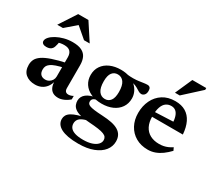

<svg xmlns="http://www.w3.org/2000/svg" viewBox="-163 -1014 1805 1608"><g transform="rotate(30 739.0 -210.0)"><path d="M315.5 -280.5 317 -234.5Q266.5 -224.5 234.8 -213.2Q203 -202 186 -189.5Q169 -177 162.5 -162.8Q156 -148.5 156 -131.5Q156 -98.5 172.2 -82.8Q188.5 -67 216 -67Q236 -67 252.2 -76.8Q268.5 -86.5 278 -102.5Q287.5 -118.5 287.5 -137.5V-324Q287.5 -359 269.8 -378.5Q252 -398 211 -398Q194 -398 176.2 -394.8Q158.5 -391.5 143.5 -385L165.5 -417Q162.5 -394 159 -377.2Q155.5 -360.5 151.2 -349Q147 -337.5 141.5 -330.5Q133.5 -319.5 119.2 -314Q105 -308.5 87.5 -308.5Q65.5 -308.5 53.8 -317.2Q42 -326 42 -340Q42 -359.5 60 -379.5Q78 -399.5 109 -416.5Q140 -433.5 179.2 -444Q218.5 -454.5 261 -454.5Q317 -454.5 349.8 -437.8Q382.5 -421 396.2 -390.5Q410 -360 410 -318V-96.5Q410 -82.5 414.2 -73.2Q418.5 -64 426.5 -59.5Q434.5 -55 446.5 -55Q456.5 -55 468.5 -58.2Q480.5 -61.5 492.5 -68.5V-35Q468 -13 439.5 -0.8Q411 11.5 386 11.5Q354 11.5 333.2 -1.2Q312.5 -14 302.2 -38.2Q292 -62.5 291 -95.5L295.5 -98.5Q287 -62.5 268 -37.8Q249 -13 222 -0.5Q195 12 162.5 12Q105.5 12 70.5 -17.5Q35.5 -47 35.5 -105.5Q35.5 -134.5 47.2 -158.5Q59 -182.5 89.5 -203.5Q120 -224.5 174.8 -243.2Q229.5 -262 315.5 -280.5ZM74.5 -515.5 182 -680.5H281L388.5 -515.5H333.5L214 -618H249L129.5 -515.5Z M724.5 259.5Q667.5 259.5 625.5 251.8Q583.5 244 556.2 229.5Q529 215 515.5 194.5Q502 174 502 148Q502 128.5 511.5 111.5Q521 94.5 543.2 80.5Q565.5 66.5 603.2 54.8Q641 43 698 34H737.5L738 44.5Q684.5 52 655.8 64.5Q627 77 616 94Q605 111 605 132Q605 156.5 619.5 174.2Q634 192 664.5 201.5Q695 211 742.5 211Q790.5 211 824.8 199.8Q859 188.5 877 169.5Q895 150.5 895 128Q895 111.5 887 99.8Q879 88 859 80Q839 72 804 67Q769 62 714.5 58.5Q660 55.5 625.2 45.8Q590.5 36 571.8 21.2Q553 6.5 545.8 -12Q538.5 -30.5 538.5 -51Q539.5 -91.5 573.2 -117.5Q607 -143.5 672 -152.5L686.5 -137.5Q657.5 -134.5 644.8 -124Q632 -113.5 632 -95.5Q632 -84.5 637.2 -76.2Q642.5 -68 657.5 -62Q672.5 -56 702.2 -52Q732 -48 782 -45.5Q834.5 -43 873.8 -34.8Q913 -26.5 938.8 -10.8Q964.5 5 977.2 28.8Q990 52.5 990 86Q990 134.5 959 173.8Q928 213 868.5 236.2Q809 259.5 724.5 259.5ZM726 -128.5Q665.5 -128.5 620.5 -149.2Q575.5 -170 551.2 -207Q527 -244 527 -292Q527 -342.5 552.5 -379.5Q578 -416.5 623.2 -436.5Q668.5 -456.5 726.5 -456.5Q774 -456.5 810.8 -443.2Q847.5 -430 873 -406.8Q898.5 -383.5 912 -354.2Q925.5 -325 925.5 -293Q925.5 -243 900 -205.8Q874.5 -168.5 829.5 -148.5Q784.5 -128.5 726 -128.5ZM730 -176Q764 -176 784 -202.5Q804 -229 804 -285Q804 -349 782.2 -379.2Q760.5 -409.5 723 -409.5Q689 -409.5 668.8 -383.5Q648.5 -357.5 648.5 -301Q648.5 -237.5 670.5 -206.8Q692.5 -176 730 -176ZM795.5 -415.5 782 -449Q820 -444.5 849.8 -445Q879.5 -445.5 903.2 -448.8Q927 -452 946.2 -455Q965.5 -458 981.5 -458Q997.5 -458 1006 -448.5Q1014.5 -439 1014.5 -418Q1014.5 -391.5 1002 -378Q989.5 -364.5 973.5 -364.5Q959 -364.5 945 -373.2Q931 -382 912.5 -392.8Q894 -403.5 866.2 -410.8Q838.5 -418 795.5 -415.5Z M1253 -456.5Q1312.5 -456.5 1353.5 -432Q1394.5 -407.5 1417.5 -360.2Q1440.5 -313 1445.5 -245H1119L1119.5 -290L1376.5 -301L1325 -276Q1323 -319 1313.8 -347.5Q1304.5 -376 1287 -390.2Q1269.5 -404.5 1243.5 -404.5Q1215 -404.5 1193.2 -389Q1171.5 -373.5 1159.5 -339.8Q1147.5 -306 1147.5 -250Q1147.5 -194 1167.2 -155.2Q1187 -116.5 1223.8 -96.8Q1260.5 -77 1311 -77Q1333.5 -77 1353.8 -81Q1374 -85 1393.5 -93.5Q1413 -102 1432.5 -115L1445.5 -87.5Q1416 -56.5 1385.5 -34.2Q1355 -12 1322 0Q1289 12 1252.5 12Q1186 12 1136 -17Q1086 -46 1058.2 -97.5Q1030.5 -149 1030.5 -215.5Q1030.5 -283 1056.8 -337.8Q1083 -392.5 1132.8 -424.5Q1182.5 -456.5 1253 -456.5ZM1213 -515.5 1286 -680.5H1420.5V-663L1259 -515.5Z"/></g></svg>

Font: Newsreader 16pt SemiBold
Style: Regular
Weight: 600
Designer: Hugues Gentile
Foundry: Production Type
Version: Version 1.003